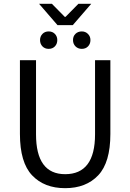

<svg xmlns="http://www.w3.org/2000/svg" viewBox="-20 -970 680 1002"><path d="M84 -271V-656H168V-269Q168 -61 320 -61Q476 -61 476 -269V-656H556V-271Q556 -122 492.5 -55Q429 12 320 12Q211 12 147.5 -55Q84 -122 84 -271ZM184 -950H251L318 -882H322L389 -950H456L360 -839H280ZM189 -761Q189 -780 201.5 -793Q214 -806 234 -806Q254 -806 266.5 -793Q279 -780 279 -761Q279 -741 266.5 -728Q254 -715 234 -715Q214 -715 201.5 -728Q189 -741 189 -761ZM407 -806Q426 -806 439 -793Q452 -780 452 -761Q452 -741 439.5 -728Q427 -715 407 -715Q387 -715 374 -728Q361 -741 361 -761Q361 -781 374 -793.5Q387 -806 407 -806Z"/></svg>

Font: RibengUni
Style: Regular
Weight: 400
Designer: (1) Dr. Andrew Glass (Program Manager at Microsoft Corporation)
(2) Bivuti Chakma (Suz Moriz)
(3) Paul D. Hunt (Adobe Co
Foundry: Bivuti Chakma and Jyoti Chakma
Version: Version 1.2020